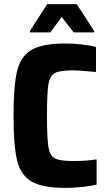

<svg xmlns="http://www.w3.org/2000/svg" viewBox="-20 -908 527 936"><path d="M46 -344Q46 -491 63.5 -562.5Q81 -634 134 -665Q187 -696 300 -696Q340 -696 381.5 -691Q423 -686 448 -679V-557Q366 -565 336 -565Q272 -565 247.5 -552Q223 -539 216 -497Q209 -455 209 -344Q209 -233 216 -191Q223 -149 247.5 -136Q272 -123 336 -123Q400 -123 451 -131V-8Q423 -1 380.5 3.5Q338 8 300 8Q187 8 134 -23Q81 -54 63.5 -125.5Q46 -197 46 -344ZM126 -750V-757L210 -888H354L439 -757V-750H339L281 -825L225 -750Z"/></svg>

Font: Saira Semi Condensed
Style: Bold
Weight: 700
Width: 4
Designer: Hector Gatti with collaboration of the Omnibus-Type team
Foundry: Omnibus-Type
Version: Version 1.001; ttfautohint (v1.8)